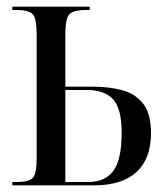

<svg xmlns="http://www.w3.org/2000/svg" viewBox="-20 -556 504 576"><path d="M17 0V-10H29Q69 -10 79.5 -23.5Q90 -37 90 -80V-452Q90 -499 79 -512.5Q68 -526 29 -526H17V-536H249V-526H239Q199 -526 187.5 -512.5Q176 -499 176 -454V-296H258Q307 -296 346.5 -285.5Q386 -275 409.5 -245Q433 -215 433 -156Q433 -80 389.5 -40Q346 0 263 0ZM245 -10Q296 -10 320.5 -44Q345 -78 345 -158Q345 -230 319.5 -258Q294 -286 241 -286H176V-10Z"/></svg>

Font: Noto Serif Display ExtraCondensed
Style: Regular
Weight: 400
Width: 2
Designer: Monotype Design Team
Foundry: Monotype Imaging Inc.
Version: Version 2.009